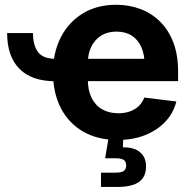

<svg xmlns="http://www.w3.org/2000/svg" viewBox="-20 -564 786 789"><path d="M209.5 -230Q110.4 -230 59.8 -281.2Q9.3 -332.5 9.3 -428.2H115.7Q115.7 -376.5 136.7 -349.4Q157.7 -322.3 209.5 -322.3ZM463.4 11.2Q381.3 11.2 321.8 -23.2Q262.2 -57.6 230 -119.9Q197.8 -182.1 197.8 -266.1Q197.8 -348.1 230 -410.9Q262.2 -473.6 320.6 -509Q378.9 -544.4 457 -544.4Q511.2 -544.4 557.9 -526.6Q604.5 -508.8 639.2 -473.9Q673.8 -439 692.9 -387.9Q711.9 -336.9 711.9 -270.5V-230.5H254.9V-322.3H641.1L574.2 -298.8Q574.2 -339.8 560.8 -370.4Q547.4 -400.9 521.5 -417.5Q495.6 -434.1 458.5 -434.1Q421.4 -434.1 395 -417.2Q368.7 -400.4 354.7 -371.1Q340.8 -341.8 340.8 -303.2V-238.8Q340.8 -193.8 356.2 -162.4Q371.6 -130.9 399.9 -114.7Q428.2 -98.6 466.3 -98.6Q492.7 -98.6 513.9 -106.2Q535.2 -113.8 550.3 -128.2Q565.4 -142.6 572.8 -163.1L704.6 -147Q692.9 -99.6 659.7 -64.2Q626.5 -28.8 576.4 -8.8Q526.4 11.2 463.4 11.2ZM395 204.1V145.5H455.6Q478.5 145.5 488.5 138.4Q498.5 131.3 498.5 115.7Q498.5 100.1 488.5 93.3Q478.5 86.4 455.6 86.4H412.1L430.2 -21.5H486.8V0L484.9 41.5Q530.3 40.5 555.2 61.3Q580.1 82 580.1 119.6Q580.1 163.6 551 183.8Q522 204.1 463.4 204.1Z"/></svg>

Font: Inter 20pt
Style: Bold
Weight: 700
Version: Version 4.001;git-66647c0bb